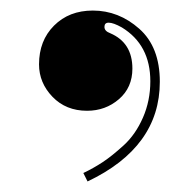

<svg xmlns="http://www.w3.org/2000/svg" viewBox="-20 -200 370 364"><path d="M146 144 138 128Q157 119 174.5 107.5Q192 96 214.5 75.5Q237 55 251 23Q265 -9 265 -46Q265 -115 211 -148Q195 -157 186 -157Q178 -157 178 -149Q178 -141 189 -137Q231 -119 231 -70Q231 -34 205.5 -12Q180 10 145 10Q105 10 79.5 -16.5Q54 -43 54 -78Q54 -123 82.5 -151.5Q111 -180 156 -180Q205 -180 244 -145.5Q283 -111 283 -45Q283 79 146 144Z"/></svg>

Font: Elsie Swash Caps Black
Style: Regular
Weight: 900
Designer: Alejandro Inler
Foundry: Alejandro Inler
Version: 1.001